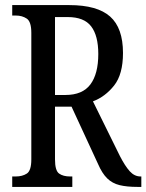

<svg xmlns="http://www.w3.org/2000/svg" viewBox="-20 -734 575 754"><path d="M28 0V-41H42Q68 -41 85.5 -52.5Q103 -64 103 -108V-605Q103 -649 85 -661Q67 -673 42 -673H28V-714H252Q362 -714 412.5 -669Q463 -624 463 -526Q463 -442 428 -398Q393 -354 345 -336L451 -121Q471 -82 489.5 -61.5Q508 -41 532 -41H535V0H520Q478 0 449.5 -7Q421 -14 401 -33.5Q381 -53 365 -90L261 -315H196V-108Q196 -64 212 -52.5Q228 -41 255 -41H264V0ZM237 -361Q304 -361 335 -402.5Q366 -444 366 -522Q366 -594 338 -630.5Q310 -667 246 -667H196V-361Z"/></svg>

Font: Noto Serif Khmer ExtraCondensed
Style: Regular
Weight: 400
Width: 2
Designer: Danh Hong and the Monotype Design Team
Foundry: Monotype Imaging Inc.
Version: Version 2.004; ttfautohint (v1.8.4.7-5d5b)